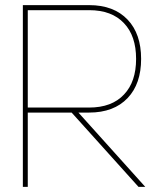

<svg xmlns="http://www.w3.org/2000/svg" viewBox="-20 -726 638 746"><path d="M326.2 -308.1Q414.6 -308.1 461.9 -358.9Q508.8 -408.2 508.8 -497.1Q508.8 -586.4 461.9 -635.7Q414.6 -686.5 326.2 -686.5H87.9V-308.1ZM334 -233.9 544.4 0H518.1L307.6 -233.9L258.3 -288.6H87.9V0H68.8V-706.1H326.2Q422.4 -706.1 476.1 -649.4Q528.3 -594.2 528.3 -497.1Q528.3 -400.4 476.1 -345.2Q422.4 -288.6 326.2 -288.6H284.7Z"/></svg>

Font: Fortheenas_01
Style: Regular
Weight: 100
Designer: Situjuh Nazara
Version: Version 1.10 September 8, 2014